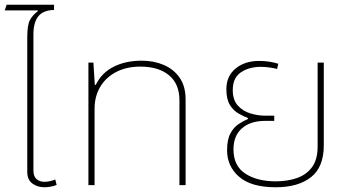

<svg xmlns="http://www.w3.org/2000/svg" viewBox="-22 -781 1478 810"><path d="M165 9Q137 9 115 -6.5Q93 -22 93 -57V-624Q93 -676 104.5 -697Q116 -718 138 -734L137 -737H-2L6 -761H206V-739Q160 -738 139.5 -712Q119 -686 119 -636V-62Q119 -37 132 -25.5Q145 -14 166 -14Q177 -14 190 -17Q203 -20 211 -24L217 -1Q206 4 191.5 6.5Q177 9 165 9Z M351 0V-517H372L378 -423H382Q407 -474 457.5 -499.5Q508 -525 576 -525Q627 -525 669 -507Q711 -489 736 -453Q761 -417 761 -361V0H735V-358Q735 -427 691 -463.5Q647 -500 570 -500Q512 -500 468.5 -477.5Q425 -455 401 -415Q377 -375 377 -322V0Z M1141 9Q1038 9 987 -35Q936 -79 936 -147Q936 -192 950 -218Q964 -244 984.5 -257.5Q1005 -271 1024 -279V-283Q1006 -290 984.5 -302Q963 -314 948 -338Q933 -362 933 -405Q933 -460 972 -492Q1011 -524 1071 -524Q1095 -524 1116 -520.5Q1137 -517 1152 -512L1147 -490Q1137 -493 1117 -496Q1097 -499 1078 -499Q1029 -499 994.5 -476Q960 -453 960 -401Q960 -359 981.5 -335.5Q1003 -312 1034.5 -302.5Q1066 -293 1096 -293H1135V-271H1096Q1035 -271 999 -240Q963 -209 963 -151Q963 -81 1013 -48.5Q1063 -16 1141 -16Q1191 -16 1231 -30Q1271 -44 1294.5 -76Q1318 -108 1318 -163V-517H1344V-168Q1344 -76 1290 -33.5Q1236 9 1141 9Z"/></svg>

Font: Noto Sans Thai UI Thin
Style: Regular
Weight: 100
Designer: Monotype Design Team
Foundry: Monotype Imaging Inc.
Version: Version 2.000